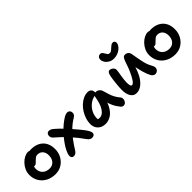

<svg xmlns="http://www.w3.org/2000/svg" viewBox="150 -1804 2841 2841"><g transform="rotate(-45 1571.0 -383.0)"><path d="M333 12Q249 12 184.5 -22Q120 -56 83.5 -116.5Q47 -177 47 -254Q47 -307 68.5 -353.5Q90 -400 124 -435.5Q158 -471 197 -491Q236 -511 271 -511Q286 -511 298.5 -506.5Q311 -502 319 -492Q327 -482 327 -465Q327 -435 314.5 -411.5Q302 -388 263 -373Q238 -360 219 -342Q200 -324 189 -301Q178 -278 178 -253Q178 -188 219 -148.5Q260 -109 328 -109Q386 -109 422 -149Q458 -189 458 -256Q458 -315 427.5 -349.5Q397 -384 345 -384Q319 -384 302.5 -372Q286 -360 266 -340Q251 -325 241.5 -315Q232 -305 222 -300Q212 -295 197 -295Q181 -295 169 -307Q157 -319 157 -352Q157 -379 172 -406.5Q187 -434 212.5 -456.5Q238 -479 269 -493Q300 -507 333 -507Q413 -507 470.5 -476.5Q528 -446 558.5 -390.5Q589 -335 589 -258Q589 -181 555 -120Q521 -59 463.5 -23.5Q406 12 333 12Z M712 15Q693 15 680.5 5Q668 -5 665.5 -26Q663 -47 674 -79Q684 -108 703.5 -145Q723 -182 752 -223Q781 -264 817.5 -307Q854 -350 897 -390.5Q940 -431 988 -465Q1013 -484 1032.5 -494.5Q1052 -505 1067.5 -509.5Q1083 -514 1096 -514Q1119 -514 1135.5 -498Q1152 -482 1152 -451Q1152 -430 1141 -415.5Q1130 -401 1111 -389Q1043 -349 984.5 -292.5Q926 -236 876.5 -170Q827 -104 785 -35Q768 -8 750 3.5Q732 15 712 15ZM1096 14Q1074 14 1055.5 3Q1037 -8 1016 -39Q987 -81 950 -127.5Q913 -174 872 -219.5Q831 -265 790 -305Q749 -345 714 -374Q689 -394 675 -411Q661 -428 661 -454Q661 -471 667 -484.5Q673 -498 684.5 -505.5Q696 -513 713 -513Q733 -513 750.5 -504Q768 -495 797 -470Q818 -453 849.5 -422Q881 -391 917 -352Q953 -313 988.5 -272.5Q1024 -232 1054.5 -195.5Q1085 -159 1104 -132Q1134 -90 1142.5 -67.5Q1151 -45 1151 -31Q1151 -10 1136 2Q1121 14 1096 14Z M1383 10Q1333 10 1296 -10Q1259 -30 1238 -66.5Q1217 -103 1217 -151Q1217 -201 1233.5 -252.5Q1250 -304 1279 -351Q1308 -398 1347 -434.5Q1386 -471 1431 -492Q1476 -513 1523 -513Q1556 -513 1578 -493Q1600 -473 1600 -436Q1600 -421 1591.5 -412.5Q1583 -404 1569 -401Q1503 -391 1453 -351.5Q1403 -312 1374.5 -256.5Q1346 -201 1346 -141Q1346 -120 1349.5 -102.5Q1353 -85 1364 -58L1301 -149Q1325 -130 1342.5 -123Q1360 -116 1385 -116Q1441 -116 1487 -184Q1533 -252 1553 -382Q1557 -404 1572 -416.5Q1587 -429 1608 -429Q1642 -429 1666 -409Q1690 -389 1698 -358Q1713 -308 1726 -266.5Q1739 -225 1759.5 -187.5Q1780 -150 1814 -109Q1826 -95 1826.5 -76Q1827 -57 1819.5 -37.5Q1812 -18 1797.5 -5.5Q1783 7 1762 7Q1745 7 1734.5 0.5Q1724 -6 1716 -15Q1695 -42 1678 -67.5Q1661 -93 1647 -123.5Q1633 -154 1621 -193.5Q1609 -233 1599 -286L1646 -289Q1622 -178 1580 -112Q1538 -46 1486.5 -18Q1435 10 1383 10Z M2151 -586Q2105 -586 2070 -606.5Q2035 -627 2015.5 -657.5Q1996 -688 1996 -716Q1996 -748 2013 -764.5Q2030 -781 2055 -781Q2073 -781 2086 -768Q2099 -755 2110 -734Q2120 -716 2130.5 -702Q2141 -688 2167 -688Q2180 -688 2191.5 -694.5Q2203 -701 2214 -710.5Q2225 -720 2234 -729Q2252 -744 2267.5 -756.5Q2283 -769 2303 -769Q2324 -769 2334.5 -757Q2345 -745 2345 -727Q2345 -705 2331 -681Q2317 -657 2291 -635Q2265 -613 2229.5 -599.5Q2194 -586 2151 -586ZM2032 12Q1994 12 1969.5 -4.5Q1945 -21 1930.5 -49Q1916 -77 1910 -111Q1904 -145 1904 -180Q1904 -210 1907 -247Q1910 -284 1914 -321.5Q1918 -359 1923 -391.5Q1928 -424 1932 -443Q1938 -478 1951 -496Q1964 -514 1982 -514Q2002 -514 2020 -504Q2038 -494 2049.5 -478Q2061 -462 2061 -443Q2061 -427 2056.5 -399.5Q2052 -372 2046.5 -338.5Q2041 -305 2036.5 -271Q2032 -237 2032 -207Q2032 -187 2034 -167Q2036 -147 2042 -133.5Q2048 -120 2061 -120Q2087 -120 2117.5 -165Q2148 -210 2180 -283Q2201 -328 2214.5 -369.5Q2228 -411 2240 -443.5Q2252 -476 2266.5 -495Q2281 -514 2304 -514Q2339 -514 2360 -494Q2381 -474 2385 -441Q2390 -414 2396.5 -375.5Q2403 -337 2411 -299Q2419 -261 2425 -235Q2438 -185 2453.5 -153.5Q2469 -122 2480.5 -100.5Q2492 -79 2492 -59Q2492 -41 2482.5 -25.5Q2473 -10 2458 -0.5Q2443 9 2424 9Q2384 9 2359 -36.5Q2334 -82 2312 -160Q2302 -197 2293.5 -236Q2285 -275 2278 -313Q2271 -351 2267 -384L2325 -392Q2317 -364 2301.5 -316Q2286 -268 2261 -205Q2235 -138 2198 -89Q2161 -40 2118.5 -14Q2076 12 2032 12Z M2840 12Q2756 12 2691.5 -22Q2627 -56 2590.5 -116.5Q2554 -177 2554 -254Q2554 -307 2575.5 -353.5Q2597 -400 2631 -435.5Q2665 -471 2704 -491Q2743 -511 2778 -511Q2793 -511 2805.5 -506.5Q2818 -502 2826 -492Q2834 -482 2834 -465Q2834 -435 2821.5 -411.5Q2809 -388 2770 -373Q2745 -360 2726 -342Q2707 -324 2696 -301Q2685 -278 2685 -253Q2685 -188 2726 -148.5Q2767 -109 2835 -109Q2893 -109 2929 -149Q2965 -189 2965 -256Q2965 -315 2934.5 -349.5Q2904 -384 2852 -384Q2826 -384 2809.5 -372Q2793 -360 2773 -340Q2758 -325 2748.5 -315Q2739 -305 2729 -300Q2719 -295 2704 -295Q2688 -295 2676 -307Q2664 -319 2664 -352Q2664 -379 2679 -406.5Q2694 -434 2719.5 -456.5Q2745 -479 2776 -493Q2807 -507 2840 -507Q2920 -507 2977.5 -476.5Q3035 -446 3065.5 -390.5Q3096 -335 3096 -258Q3096 -181 3062 -120Q3028 -59 2970.5 -23.5Q2913 12 2840 12Z"/></g></svg>

Font: Shantell Sans SemiBold
Style: Regular
Weight: 600
Designer: Stephen Nixon, Anya Danilova, Shantell Martin
Foundry: Arrow Type
Version: Version 1.011;[c5ecc13dd]